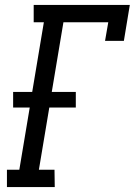

<svg xmlns="http://www.w3.org/2000/svg" viewBox="-20 -755 544 775"><path d="M8 0V-70H58L100 -321H33V-384H110L157 -665H116V-735H504L480 -590H404L417 -665H236L189 -384H286V-321H179L137 -70H200L201 0Z"/></svg>

Font: Iosevka Curly Slab
Style: Italic
Weight: 400
Italic angle: -9°
Monospace: yes
Designer: Belleve Invis
Foundry: Belleve Invis
Version: Version 22.1.2; ttfautohint (v1.8.4)